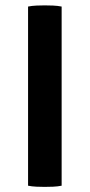

<svg xmlns="http://www.w3.org/2000/svg" viewBox="-20 -708 342 732"><path d="M87 -683Q101.5 -686 119.8 -686.8Q138 -687.5 150.5 -687.5Q164.5 -687.5 182.2 -686.8Q200 -686 215 -683V0Q200 3 182.2 3.8Q164.5 4.5 150.5 4.5Q138 4.5 119.8 3.8Q101.5 3 87 0Z"/></svg>

Font: Signika Negative Light SemiBold
Style: Regular
Weight: 600
Version: Version 2.001